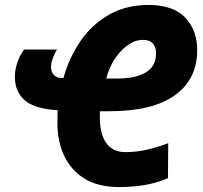

<svg xmlns="http://www.w3.org/2000/svg" viewBox="-20 -745 818 775"><path d="M461 10Q374 10 318 -26Q262 -62 235.5 -124Q209 -186 212 -265Q212 -274 212 -282.5Q212 -291 213 -300Q118 -306 79 -341Q40 -376 40 -435Q40 -463 50 -492.5Q60 -522 77 -545H210Q202 -532 194 -512Q186 -492 186 -474Q186 -454 198 -442Q210 -430 231 -430H236Q260 -515 306.5 -581.5Q353 -648 421.5 -686.5Q490 -725 580 -725Q678 -725 727 -674.5Q776 -624 776 -542Q776 -426 686.5 -361Q597 -296 421 -296H383V-272Q383 -203 409.5 -167Q436 -131 486 -131Q530 -131 572 -140.5Q614 -150 659 -167L658 -26Q612 -6 563.5 2Q515 10 461 10ZM409 -428H453Q528 -428 569 -453Q610 -478 610 -530Q610 -554 597.5 -569Q585 -584 557 -584Q526 -584 496.5 -563.5Q467 -543 443.5 -507.5Q420 -472 409 -428Z"/></svg>

Font: Noto Sans Disp ExtBd
Style: Italic
Weight: 800
Italic angle: -12°
Designer: Monotype Design Team
Foundry: Monotype Imaging Inc.
Version: Version 2.000;GOOG;noto-source:20170915:90ef993387c0